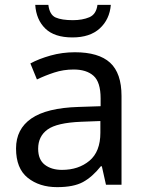

<svg xmlns="http://www.w3.org/2000/svg" viewBox="-20 -760 601 790"><path d="M288 -545Q386 -545 433 -502Q480 -459 480 -365V0H416L399 -76H395Q360 -32 321.5 -11Q283 10 215 10Q142 10 94 -28.5Q46 -67 46 -149Q46 -229 109 -272.5Q172 -316 303 -320L394 -323V-355Q394 -422 365 -448Q336 -474 283 -474Q241 -474 203 -461.5Q165 -449 132 -433L105 -499Q140 -518 188 -531.5Q236 -545 288 -545ZM314 -259Q214 -255 175.5 -227Q137 -199 137 -148Q137 -103 164.5 -82Q192 -61 235 -61Q303 -61 348 -98.5Q393 -136 393 -214V-262ZM436 -740Q431 -680 390.5 -643Q350 -606 278 -606Q204 -606 166.5 -642.5Q129 -679 125 -740H179Q184 -699 209 -688Q234 -677 280 -677Q319 -677 347.5 -689Q376 -701 381 -740Z"/></svg>

Font: Noto Sans Imperial Aramaic
Style: Regular
Weight: 400
Designer: Monotype Design Team
Foundry: Monotype Imaging Inc.
Version: Version 2.001; ttfautohint (v1.8.4.7-5d5b)